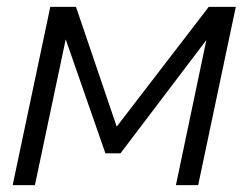

<svg xmlns="http://www.w3.org/2000/svg" viewBox="-20 -541 726 561"><path d="M17 0 127 -521H202L321 -171L590 -521H669L559 0H494L583 -424L332 -93H288L172 -426L82 0Z"/></svg>

Font: Raleway
Style: Italic
Weight: 400
Italic angle: -12°
Designer: Matt McInerney, Pablo Impallari, Rodrigo Fuenzalida
Foundry: Matt McInerney, Pablo Impallari, Rodrigo Fuenzalida
Version: Version 4.026